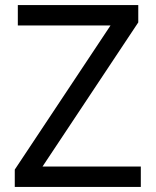

<svg xmlns="http://www.w3.org/2000/svg" viewBox="-20 -734 612 754"><path d="M533 0H38V-68L414 -634H50V-714H523V-646L147 -80H533Z"/></svg>

Font: Noto Sans Khmer UI
Style: Regular
Weight: 400
Designer: Danh Hong and the Monotype Design Team
Foundry: Monotype Imaging Inc.
Version: Version 2.002